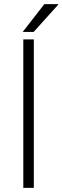

<svg xmlns="http://www.w3.org/2000/svg" viewBox="-20 -911 302 931"><path d="M93 0V-720H144V0ZM90 -756 195 -891H262V-888L143 -756Z"/></svg>

Font: Chivo Medium Thin
Style: Regular
Weight: 250
Version: Version 2.002